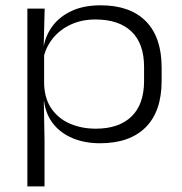

<svg xmlns="http://www.w3.org/2000/svg" viewBox="-20 -514 668 705"><path d="M347.5 12Q290.5 12 246.2 -6.8Q202 -25.5 175 -60Q148 -94.5 142 -142H121.5L142 -203.5Q144.5 -148.5 170.8 -112.5Q197 -76.5 239 -59Q281 -41.5 332 -41.5Q416.5 -41.5 462.8 -86.2Q509 -131 509 -216.5V-268.5Q509 -354 462.8 -398.2Q416.5 -442.5 330.5 -442.5Q280 -442.5 239.8 -423.8Q199.5 -405 173.5 -372.5Q147.5 -340 139 -298.5L121.5 -346H141Q148.5 -386 174 -419.8Q199.5 -453.5 243.5 -474Q287.5 -494.5 350 -494.5Q457.5 -494.5 515.5 -436Q573.5 -377.5 573.5 -266V-217.5Q573.5 -105 514.8 -46.5Q456 12 347.5 12ZM80.5 170.5V-482.5H144L140.5 -346.5L142 -323V-156L141 -138.5L143.5 4V170.5Z"/></svg>

Font: Anek Gujarati SemiExpanded Light
Style: Regular
Weight: 300
Width: 6
Designer: Mrunmayee Ghaisas (Gujarati), Yesha Goshar (Latin)
Foundry: Ek Type
Version: Version 1.003